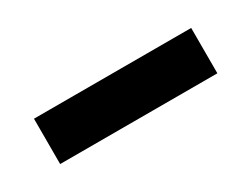

<svg xmlns="http://www.w3.org/2000/svg" viewBox="-25 -410 361 275"><g transform="rotate(-30 155.0 -272.5)"><path d="M25 -235V-310H285V-235Z"/></g></svg>

Font: Noto Serif Yezidi
Style: Regular
Weight: 400
Designer: Dalton Maag Ltd
Foundry: Dalton Maag Ltd
Version: Version 1.001; ttfautohint (v1.8.4.7-5d5b)